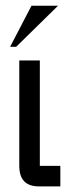

<svg xmlns="http://www.w3.org/2000/svg" viewBox="-20 -665 284 685"><path d="M195.3 0H118.7Q48.8 0 48.8 -73.2V-449.2H122.1V-73.2H195.3ZM37.6 -498H16.1L92.3 -644.5H187Z"/></svg>

Font: Catrinity
Style: Regular
Weight: 400
Designer: Alexander Lange
Foundry: High-Logic / Made with FontCreator
Version: Version 2.090;May 20, 2024;FontCreator 15.0.0.2974 64-bit